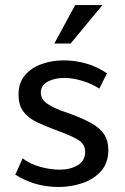

<svg xmlns="http://www.w3.org/2000/svg" viewBox="-20 -725 490 753"><path d="M209 8.3Q116.7 8.3 40 -40L68.8 -104Q98.1 -81.5 137.9 -70.6Q177.7 -59.6 214.8 -59.6Q254.9 -59.6 284.4 -76.7Q314 -93.8 314 -129.9Q314 -156.7 292.2 -172.6Q270.5 -188.5 207.5 -211.9Q161.1 -228.5 126.2 -245.1Q91.3 -261.7 72 -287.1Q52.7 -312.5 52.7 -355Q52.7 -400.4 77.9 -429.9Q103 -459.5 143.6 -473.9Q184.1 -488.3 230.5 -488.3Q274.9 -488.3 318.8 -475.6Q362.8 -462.9 399.4 -437.5L369.6 -377.4Q337.9 -397.9 300.3 -408.7Q262.7 -419.4 232.4 -419.4Q194.3 -419.4 167.2 -404.8Q140.1 -390.1 140.1 -361.8Q140.1 -335.4 166.3 -317.6Q192.4 -299.8 241.2 -283.7Q300.8 -262.7 336.7 -242.7Q372.6 -222.7 388.7 -197.8Q404.8 -172.9 404.8 -136.7Q404.8 -85.9 376.5 -54Q348.1 -22 303.2 -6.8Q258.3 8.3 209 8.3ZM192.9 -554.2 274.9 -705.1H381.8L256.8 -554.2Z"/></svg>

Font: Shanti
Style: Regular
Weight: 400
Designer: Vernon Adams
Foundry: Vernon Adams
Version: Version 1.100; ttfautohint (v1.8.4)